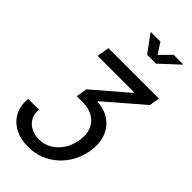

<svg xmlns="http://www.w3.org/2000/svg" viewBox="-369 -1124 1428 1428"><g transform="rotate(45 344.5 -410.0)"><path d="M4.4 -38.6H116.7Q111.8 7.8 130.9 43.2Q149.9 78.6 187 98.4Q224.1 118.2 272 118.2Q328.6 118.2 374.3 90.6Q419.9 63 450.2 16.1Q480.5 -30.8 490.2 -89.8Q501.5 -156.7 481.7 -205.6Q461.9 -254.4 416.7 -281.2Q371.6 -308.1 307.1 -308.1H244.6L259.3 -394.5L525.9 -624.5V-630.4H142.6L158.7 -727.5H689.5L675.8 -646.5L383.8 -394.5L382.8 -387.7Q462.4 -383.3 516.6 -344.2Q570.8 -305.2 594 -240Q617.2 -174.8 603 -91.3Q591.8 -24.4 560.8 31.5Q529.8 87.4 483.4 128.7Q437 169.9 378.9 192.4Q320.8 214.8 254.4 214.8Q174.3 214.8 114.5 182.9Q54.7 150.9 24.9 93.5Q-4.9 36.1 4.4 -38.6ZM397.5 -1035.2 453.1 -950.2 536.6 -1035.2H636.7L635.7 -1031.2L490.2 -896H397L297.4 -1031.2L298.3 -1035.2Z"/></g></svg>

Font: Inter 16pt Medium
Style: Italic
Weight: 500
Italic angle: -9.3988°
Version: Version 4.001;git-66647c0bb